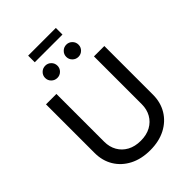

<svg xmlns="http://www.w3.org/2000/svg" viewBox="-297 -1190 1335 1335"><g transform="rotate(-45 371.0 -522.0)"><path d="M371.6 11.2Q284.7 11.2 220 -22.2Q155.3 -55.7 119.6 -114.5Q84 -173.3 84 -249V-727.5H186.5V-256.8Q186.5 -206.5 209 -167Q231.4 -127.4 272.9 -104.7Q314.5 -82 371.6 -82Q428.7 -82 470 -104.7Q511.2 -127.4 533.4 -167Q555.7 -206.5 555.7 -256.8V-727.5H657.7V-249Q657.7 -173.3 622.3 -114.5Q586.9 -55.7 522.5 -22.2Q458 11.2 371.6 11.2ZM477.5 -801.3Q452.6 -801.3 434.8 -818.8Q417 -836.4 417 -861.3Q417 -886.2 434.8 -903.8Q452.6 -921.4 477.5 -921.4Q502.4 -921.4 520 -903.8Q537.6 -886.2 537.6 -861.3Q537.6 -836.4 520 -818.8Q502.4 -801.3 477.5 -801.3ZM270.5 -801.3Q245.1 -801.3 227.3 -818.8Q209.5 -836.4 209.5 -861.3Q209.5 -886.2 227.3 -903.8Q245.1 -921.4 270.5 -921.4Q295.4 -921.4 313 -903.8Q330.6 -886.2 330.6 -861.3Q330.6 -836.4 313 -818.8Q295.4 -801.3 270.5 -801.3ZM508.3 -1054.7V-989.7H235.8V-1054.7Z"/></g></svg>

Font: Inter Cardless
Style: Regular
Weight: 400
Designer: Rasmus Andersson
Foundry: rsms
Version: Version 4.001;git-9221beed3